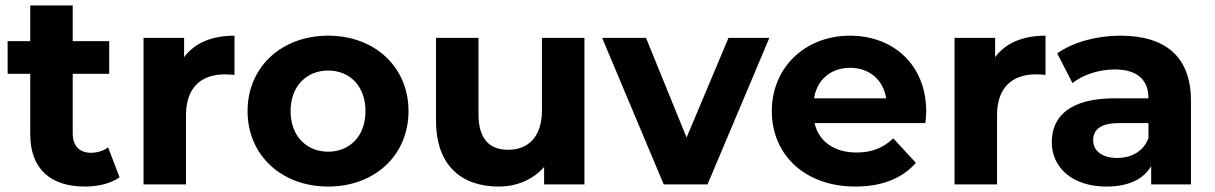

<svg xmlns="http://www.w3.org/2000/svg" viewBox="-20 -677 4462 705"><path d="M377 -136C360 -123 337 -116 314 -116C272 -116 247 -141 247 -187V-406H381V-526H247V-657H91V-526H8V-406H91V-185C91 -57 165 8 292 8C340 8 387 -3 419 -26Z M656 -467V-538H507V0H663V-254C663 -357 720 -404 806 -404C818 -404 828 -403 841 -402V-546C758 -546 694 -519 656 -467Z M1185 8C1356 8 1480 -107 1480 -269C1480 -431 1356 -546 1185 -546C1014 -546 889 -431 889 -269C889 -107 1014 8 1185 8ZM1185 -120C1107 -120 1047 -176 1047 -269C1047 -362 1107 -418 1185 -418C1263 -418 1322 -362 1322 -269C1322 -176 1263 -120 1185 -120Z M1970 -538V-272C1970 -173 1918 -127 1846 -127C1777 -127 1737 -167 1737 -257V-538H1581V-234C1581 -68 1676 8 1811 8C1877 8 1937 -17 1978 -64V0H2126V-538Z M2655 -538 2501 -172 2352 -538H2191L2417 0H2578L2805 -538Z M3381 -267C3381 -440 3259 -546 3101 -546C2937 -546 2814 -430 2814 -269C2814 -109 2935 8 3121 8C3218 8 3293 -22 3343 -79L3260 -169C3223 -134 3182 -117 3125 -117C3043 -117 2986 -158 2971 -225H3378C3379 -238 3381 -255 3381 -267ZM3102 -428C3172 -428 3223 -384 3234 -316H2969C2980 -385 3031 -428 3102 -428Z M3634 -467V-538H3485V0H3641V-254C3641 -357 3698 -404 3784 -404C3796 -404 3806 -403 3819 -402V-546C3736 -546 3672 -519 3634 -467Z M4094 -546C4008 -546 3921 -523 3862 -481L3918 -372C3957 -403 4016 -422 4073 -422C4157 -422 4197 -383 4197 -316H4073C3909 -316 3842 -250 3842 -155C3842 -62 3917 8 4043 8C4122 8 4178 -18 4207 -67V0H4353V-307C4353 -470 4258 -546 4094 -546ZM4082 -97C4027 -97 3994 -123 3994 -162C3994 -198 4017 -225 4090 -225H4197V-170C4179 -121 4134 -97 4082 -97Z"/></svg>

Font: Montserrat Lite
Style: Bold
Weight: 700
Designer: Julieta Ulanovsky
Foundry: Julieta Ulanovsky
Version: Version 7.200;PS 007.200;hotconv 1.0.88;makeotf.lib2.5.64775